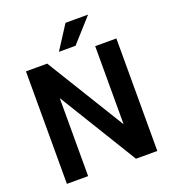

<svg xmlns="http://www.w3.org/2000/svg" viewBox="-158 -1021 1025 1140"><g transform="rotate(-20 354.0 -450.5)"><path d="M639.2 -710.9V0H504.4L202.1 -493.2V0H67.9V-710.9H202.1L505.4 -217.3V-710.9ZM291.5 -752.9 387.2 -901.4H529.8L396.5 -752.9Z"/></g></svg>

Font: Roboto SemiBold
Style: Regular
Weight: 600
Designer: Christian Robertson
Foundry: Google
Version: Version 3.009; 2024